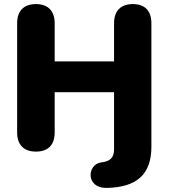

<svg xmlns="http://www.w3.org/2000/svg" viewBox="-20 -734 826 941"><path d="M503 187C649 184 722 122 722 -15V-620C722 -681 690 -714 631 -714C572 -714 539 -681 539 -620V-433H248V-620C248 -681 215 -714 156 -714C97 -714 64 -681 64 -620V-85C64 -24 97 9 156 9C216 9 248 -24 248 -85V-282H539V-3C539 40 519 57 476 62C406 71 399 189 503 187Z"/></svg>

Font: Nunito Black
Style: Regular
Weight: 900
Designer: Vernon Adams
Foundry: Vernon Adams
Version: Version 3.602